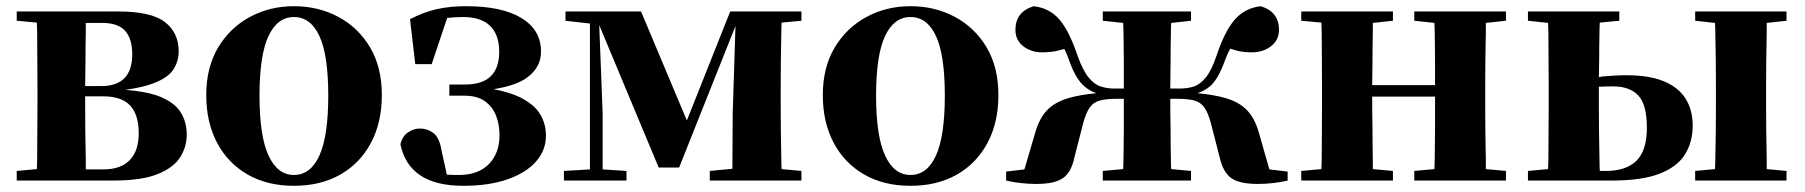

<svg xmlns="http://www.w3.org/2000/svg" viewBox="-20 -583 5830 620"><path d="M34 0V-31L99 -37Q99 -51 100 -69Q100 -111 100.5 -157Q101 -203 101 -238V-308Q101 -343 100.5 -389Q100 -435 100 -478Q99 -495 99 -510L34 -516V-546H361Q469 -546 513 -511.5Q557 -477 557 -417Q557 -386 540.5 -359.5Q524 -333 478 -315Q443 -301 385 -293Q446 -288 486 -275Q539 -256 561 -224Q583 -192 583 -148Q583 -109 562 -75.5Q541 -42 489.5 -21Q438 0 346 0ZM257 -36H314Q370 -36 399 -66Q428 -96 428 -153Q428 -212 400.5 -242Q373 -272 312 -272H255V-238Q255 -203 255.5 -157Q256 -111 257 -69Q257 -51 257 -36ZM255 -305H307Q407 -305 407 -408Q407 -458 384 -483.5Q361 -509 310 -509H257Q257 -495 257 -478Q256 -434 256 -385Q255 -343 255 -305Z M929 17Q843 17 779.5 -19.5Q716 -56 681 -122Q646 -188 646 -276Q646 -365 684 -429Q722 -493 786.5 -528Q851 -563 929 -563Q1008 -563 1072.5 -528.5Q1137 -494 1175 -430Q1213 -366 1213 -276Q1213 -187 1177.5 -121Q1142 -55 1078.5 -19Q1015 17 929 17ZM929 -18Q983 -18 1011.5 -81Q1040 -144 1040 -274Q1040 -405 1011.5 -466.5Q983 -528 929 -528Q876 -528 847 -466.5Q818 -405 818 -274Q818 -144 847 -81Q876 -18 929 -18Z M1476 17Q1388 17 1337.5 -16.5Q1287 -50 1273 -117Q1279 -143 1297.5 -155.5Q1316 -168 1335 -168Q1360 -168 1379.5 -153.5Q1399 -139 1406 -96L1423 -19Q1439 -18 1462 -18Q1524 -18 1558.5 -53Q1593 -88 1593 -147Q1593 -180 1582 -209Q1571 -238 1546 -256Q1521 -274 1480 -274H1431V-310H1480Q1539 -310 1566 -338Q1593 -366 1592 -419Q1591 -473 1561.5 -500.5Q1532 -528 1476 -528Q1447 -528 1424 -525L1374 -376H1321L1304 -521Q1348 -544 1390.5 -553.5Q1433 -563 1485 -563Q1601 -563 1663.5 -525Q1726 -487 1727 -419Q1728 -367 1684 -334Q1649 -307 1574 -295Q1626 -285 1659 -269Q1705 -246 1724 -214.5Q1743 -183 1743 -145Q1743 -98 1711 -61.5Q1679 -25 1619 -4Q1559 17 1476 17ZM1366 -508Q1362 -506 1357 -504Z M2107 -42 1915 -502 1926 -218V-36L2003 -31V0H1801V-31L1885 -36V-507L1806 -516V-546H2050L2198 -194L2338 -546H2568V-516L2504 -510Q2503 -495 2503 -478Q2502 -435 2501.5 -389Q2501 -343 2501 -308V-238Q2501 -203 2501.5 -157Q2502 -111 2503 -69Q2503 -51 2504 -37L2568 -31V0H2272V-31L2345 -38L2346 -216L2355 -499L2173 -42Z M2920 17Q2834 17 2770.5 -19.5Q2707 -56 2672 -122Q2637 -188 2637 -276Q2637 -365 2675 -429Q2713 -493 2777.5 -528Q2842 -563 2920 -563Q2999 -563 3063.5 -528.5Q3128 -494 3166 -430Q3204 -366 3204 -276Q3204 -187 3168.5 -121Q3133 -55 3069.5 -19Q3006 17 2920 17ZM2920 -18Q2974 -18 3002.5 -81Q3031 -144 3031 -274Q3031 -405 3002.5 -466.5Q2974 -528 2920 -528Q2867 -528 2838 -466.5Q2809 -405 2809 -274Q2809 -144 2838 -81Q2867 -18 2920 -18Z M3229 0V-29L3288 -36L3323 -155Q3336 -201 3361.5 -227.5Q3387 -254 3433 -267Q3468 -277 3520 -282Q3498 -290 3482 -304Q3454 -327 3432 -389Q3425 -410 3417 -425Q3403 -421 3390 -418Q3368 -414 3345 -414Q3310 -414 3284.5 -433.5Q3259 -453 3259 -487Q3259 -545 3318 -563Q3369 -557 3401 -520Q3433 -483 3460 -402Q3477 -355 3495.5 -332.5Q3514 -310 3535 -303.5Q3556 -297 3579 -297H3609Q3609 -338 3609 -384Q3608 -433 3608 -477Q3607 -495 3607 -509L3541 -516V-546H3826V-516L3762 -509Q3761 -495 3761 -477Q3760 -433 3760 -384Q3759 -338 3759 -297H3789Q3814 -297 3834.5 -303.5Q3855 -310 3873.5 -332.5Q3892 -355 3908 -402Q3935 -483 3967.5 -520Q4000 -557 4051 -563Q4110 -545 4110 -487Q4110 -453 4084 -433.5Q4058 -414 4023 -414Q3999 -414 3980 -418Q3967 -421 3953 -426Q3944 -411 3936 -389Q3914 -327 3887 -304Q3870 -290 3847 -282Q3900 -277 3935 -267Q3981 -254 4006.5 -227.5Q4032 -201 4045 -155L4079 -36L4138 -29V0Q4118 5 4092 8Q4066 11 4043 11Q3983 11 3956.5 -7.5Q3930 -26 3919 -73L3890 -186Q3881 -219 3869 -236Q3857 -253 3836.5 -258.5Q3816 -264 3781 -264H3759Q3759 -216 3760 -167Q3760 -114 3761 -70Q3761 -52 3762 -37L3826 -31V0H3541V-31L3607 -37Q3607 -52 3608 -70Q3608 -114 3609 -167Q3609 -216 3609 -264H3587Q3553 -264 3532 -258.5Q3511 -253 3499 -236Q3487 -219 3478 -186L3449 -73Q3439 -26 3412 -7.5Q3385 11 3326 11Q3301 11 3275 8Q3249 5 3229 0Z M4182 0V-31L4247 -37Q4247 -51 4248 -69Q4248 -111 4248.5 -157Q4249 -203 4249 -238V-308Q4249 -343 4248.5 -389Q4248 -435 4248 -478Q4247 -495 4247 -510L4182 -516V-546H4478V-516L4413 -509Q4413 -495 4413 -477Q4412 -434 4412 -386Q4411 -344 4411 -308H4614Q4614 -344 4614 -386Q4613 -434 4613 -477Q4612 -495 4612 -509L4547 -516V-546H4843V-516L4778 -509Q4778 -495 4778 -478Q4777 -435 4776.5 -389Q4776 -343 4776 -308V-238Q4776 -203 4776.5 -157Q4777 -111 4778 -69Q4778 -51 4778 -37L4843 -31V0H4547V-31L4612 -37Q4612 -52 4613 -70Q4613 -114 4614 -168Q4614 -220 4614 -271H4411Q4411 -220 4412 -168Q4412 -114 4413 -70Q4413 -52 4413 -37L4478 -31V0Z M4914 -516V-546H5209V-516L5146 -510Q5145 -495 5145 -478Q5144 -435 5144 -389Q5143 -359 5143 -334Q5149 -335 5154 -336Q5196 -340 5233 -340Q5306 -340 5353 -320.5Q5400 -301 5423 -264.5Q5446 -228 5446 -177Q5446 -125 5421.5 -85Q5397 -45 5340 -22.5Q5283 0 5186 0H4914V-31L4979 -37Q4979 -51 4980 -69Q4980 -111 4980.5 -157Q4981 -203 4981 -238V-308Q4981 -343 4980.5 -389Q4980 -435 4980 -478Q4979 -495 4979 -509ZM5454 0V-31L5518 -37Q5519 -51 5519 -69Q5520 -111 5520.5 -157Q5521 -203 5521 -238V-308Q5521 -343 5520.5 -389Q5520 -435 5519 -478Q5519 -495 5518 -509L5454 -516V-546H5749V-516L5685 -509Q5685 -495 5685 -478Q5684 -435 5683.5 -389Q5683 -343 5683 -308V-238Q5683 -203 5683.5 -157Q5684 -111 5685 -69Q5685 -51 5685 -37L5749 -31V0ZM5143 -303V-238Q5143 -203 5143.5 -157Q5144 -111 5145 -69Q5145 -48 5146 -31H5166Q5231 -31 5264.5 -64Q5298 -97 5298 -170Q5298 -246 5270 -275Q5242 -304 5190 -304Q5164 -304 5143 -303Z"/></svg>

Font: Early Summer Mincho Heavy
Style: Regular
Weight: 900
Designer: GuiWonder
Version: Version 1.002